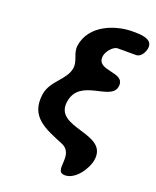

<svg xmlns="http://www.w3.org/2000/svg" viewBox="-160 -807 870 1068"><g transform="rotate(20 275.5 -273.5)"><path d="M86 -216C64 -73 172 -38 279 7C372 45 280 167 356 167C418 167 473 86 482 30C508 -139 202 -56 228 -223C251 -372 455 -307 469 -399C484 -493 313 -433 328 -530C332 -555 363 -597 392 -597H499C530 -597 547 -634 550 -656C559 -715 478 -714 438 -714C332 -714 195 -661 176 -537C168 -488 204 -456 197 -409C186 -337 99 -298 86 -216Z"/></g></svg>

Font: Asimov Print
Style: Regular
Weight: 500
Designer: Google
Version: Version 2.000980: 2014